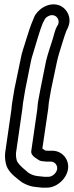

<svg xmlns="http://www.w3.org/2000/svg" viewBox="-20 -727 340 884"><path d="M293 52C300 7 266 -33 221 -33H200C197 -33 191 -34 188 -34C186 -36 178 -41 175 -43L202 -226C203 -236 204 -243 205 -256L215 -314L242 -442C245 -454 248 -469 253 -484C261 -508 277 -565 286 -586L291 -596C316 -646 285 -692 251 -703C203 -719 153 -684 137 -648L132 -635C122 -612 113 -586 103 -553C87 -499 82 -493 74 -450L46 -315L36 -254C34 -245 34 -235 33 -226L4 -25C2 -8 3 11 8 30C15 56 35 77 65 100C70 104 76 109 82 113C103 125 122 132 145 134L173 137H175H196C241 137 286 97 293 52ZM243 52C240 70 221 87 203 87H184L156 84C143 83 128 79 113 70C108 67 105 63 100 59C73 38 59 20 57 11C53 -5 53 -17 54 -25L83 -226L86 -253L96 -313L123 -448C125 -459 129 -470 132 -480C140 -507 166 -596 177 -621L183 -632C187 -642 193 -648 203 -653C233 -668 259 -640 247 -613L241 -603C234 -590 230 -572 223 -548C211 -509 201 -483 192 -446L166 -316L155 -257C153 -246 153 -235 152 -226L124 -32C122 -19 131 -10 138 -4L148 3C157 9 163 14 173 15L183 16C187 16 190 17 193 17H214C232 17 246 34 243 52Z"/></svg>

Font: AppleStorm
Style: XbdOutIta
Weight: 800
Foundry: Cannot Into Space Fonts
Version: Version 1.01